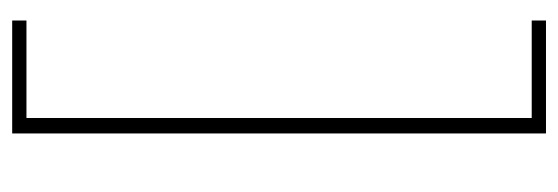

<svg xmlns="http://www.w3.org/2000/svg" viewBox="-328 -442 938 323"><g transform="rotate(-90 141.5 -281.0)"><path d="M268 -706H104V144H268V168H78V-730H268Z"/></g></svg>

Font: Elaine Sans ExtraLight
Style: Regular
Weight: 275
Designer: Wei Huang
Foundry: Wei Huang
Version: Version 2.001;December 24, 2019;FontCreator 12.0.0.2547 64-b